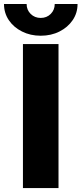

<svg xmlns="http://www.w3.org/2000/svg" viewBox="-70 -950 412 970"><path d="M225.6 -727.5V0H45.9V-727.5ZM135.7 -769.5Q83.5 -769.5 41.3 -790.8Q-1 -812 -25.4 -848.1Q-49.8 -884.3 -49.8 -929.7H64.5Q64.5 -899.9 85 -879.6Q105.5 -859.4 135.7 -859.4Q166 -859.4 186.3 -879.6Q206.5 -899.9 206.5 -929.7H321.8Q321.8 -884.3 297.1 -848.1Q272.5 -812 230.5 -790.8Q188.5 -769.5 135.7 -769.5Z"/></svg>

Font: Inter Display Extra Bold
Style: Regular
Weight: 800
Designer: Rasmus Andersson
Foundry: rsms
Version: Version 4.000;git-4fc901f